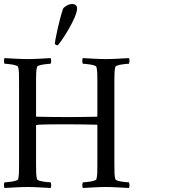

<svg xmlns="http://www.w3.org/2000/svg" viewBox="-193 -937 918 960"><path d="M167 -917C149.4 -917 126 -902.3 122.1 -892.6C102.5 -836.9 81.1 -728.5 81.1 -719.7C81.1 -714.8 88.9 -710.9 92.8 -710.9H95.7C103.5 -713.9 192.4 -845.7 192.4 -894.5C192.4 -905.3 187.5 -917 167 -917ZM-54.7 -641.6C-92.8 -641.6 -129.9 -644.5 -169.9 -646.5C-174.8 -641.6 -173.8 -623 -169.9 -618.2C-158.2 -618.2 -105.5 -613.3 -102.5 -602.5C-97.7 -586.9 -97.7 -559.6 -97.7 -530.3V-113.3C-97.7 -84 -97.7 -56.6 -102.5 -41C-105.5 -30.3 -158.2 -25.4 -169.9 -25.4C-173.8 -20.5 -174.8 -2 -169.9 2.9C-129.9 1 -92.8 -2 -54.7 -2C-16.6 -2 19.5 1 59.6 2.9C64.5 -2 63.5 -20.5 59.6 -25.4C47.9 -25.4 -4.9 -30.3 -7.8 -41C-12.7 -56.6 -12.7 -84 -12.7 -113.3V-309.6C-12.7 -309.6 -12.7 -310.5 -11.7 -311.5C-7.8 -313.5 6.8 -315.4 142.6 -315.4C192.4 -315.4 246.1 -314.5 292 -313.5C292 -313.5 293.9 -311.5 293.9 -309.6V-113.3C293.9 -84 293.9 -56.6 289.1 -41C286.1 -30.3 233.4 -25.4 221.7 -25.4C217.8 -20.5 216.8 -2 221.7 2.9C261.7 1 298.8 -2 336.9 -2C375 -2 411.1 1 451.2 2.9C456.1 -2 455.1 -20.5 451.2 -25.4C439.5 -25.4 386.7 -30.3 383.8 -41C378.9 -56.6 378.9 -84 378.9 -113.3V-530.3C378.9 -559.6 378.9 -586.9 383.8 -602.5C386.7 -613.3 439.5 -618.2 451.2 -618.2C455.1 -623 456.1 -641.6 451.2 -646.5C411.1 -644.5 375 -641.6 336.9 -641.6C298.8 -641.6 261.7 -644.5 221.7 -646.5C216.8 -641.6 217.8 -623 221.7 -618.2C233.4 -618.2 286.1 -613.3 289.1 -602.5C293.9 -586.9 293.9 -559.6 293.9 -530.3V-357.4C293.9 -355.5 292 -353.5 292 -353.5C248 -352.5 188.5 -351.6 142.6 -351.6C87.9 -351.6 37.1 -352.5 -10.7 -353.5C-10.7 -353.5 -12.7 -354.5 -12.7 -356.4V-530.3C-12.7 -559.6 -12.7 -586.9 -7.8 -602.5C-4.9 -613.3 47.9 -618.2 59.6 -618.2C63.5 -623 64.5 -641.6 59.6 -646.5C19.5 -644.5 -16.6 -641.6 -54.7 -641.6Z"/></svg>

Font: Crimson
Style: Roman
Weight: 400
Version: Version 0.2